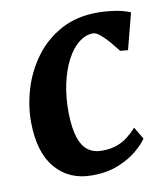

<svg xmlns="http://www.w3.org/2000/svg" viewBox="-70 -627 604 696"><g transform="rotate(-10 232.0 -279.0)"><path d="M214 10Q129.5 10 79.8 -48.2Q30 -106.5 29 -217Q28.5 -277.5 47 -339.2Q65.5 -401 103.8 -453Q142 -505 199.8 -536.5Q257.5 -568 335 -568Q364 -568 398 -563Q432 -558 455 -547.5L420.5 -414.5L392 -417Q380.5 -432 364.8 -450.8Q349 -469.5 333.2 -483Q317.5 -496.5 305.5 -496.5Q278.5 -496.5 253.5 -476.8Q228.5 -457 209.2 -420.8Q190 -384.5 179 -334.5Q168 -284.5 169 -224Q170.5 -170.5 181.2 -137Q192 -103.5 212.8 -87.8Q233.5 -72 264.5 -72Q295.5 -72 318.8 -80.2Q342 -88.5 360 -102.5Q378 -116.5 393.5 -134L420 -89Q407.5 -70 379.8 -46.8Q352 -23.5 310.5 -6.8Q269 10 214 10Z"/></g></svg>

Font: Merriweather Light 18pt
Style: Bold Italic
Weight: 700
Italic angle: -7.8°
Version: Version 2.101